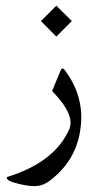

<svg xmlns="http://www.w3.org/2000/svg" viewBox="-20 -445 337 664"><path d="M174.8 -425.3 228.5 -372.1 174.8 -318.4 121.6 -372.1ZM260.3 -18.6Q251 106.4 150.9 180.7Q126 199.2 97.7 198.7Q68.4 198.2 28.8 186.5Q8.3 180.7 4.4 173.3Q1.5 168 7.8 166Q169.4 115.7 219.7 1.5Q240.7 -47.4 160.2 -130.4L189.9 -202.1Q195.3 -214.4 205.1 -201.2Q267.6 -116.7 260.3 -18.6Z"/></svg>

Font: Parastoo Print
Style: Print
Weight: 400
Foundry: Saber Rastikerdar (saber.rastikerdar@gmail.com)
Version: Version 1.0.0-alpha5